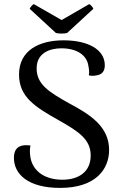

<svg xmlns="http://www.w3.org/2000/svg" viewBox="-20 -904 597 938"><path d="M308 -743 436 -861C435 -867 423 -881 416 -884L281 -806L145 -884C138 -881 127 -867 125 -861L253 -743C265 -739 296 -739 308 -743ZM274 14C447 14 513 -77 513 -171C513 -284 424 -343 318 -399C216 -456 159 -493 159 -570C159 -645 223 -668 280 -668C355 -668 405 -635 412 -581C415 -567 417 -551 414 -536C425 -533 437 -533 446 -535C481 -538 492 -559 492 -585C492 -663 409 -707 290 -707C173 -707 73 -659 73 -540C73 -431 150 -382 268 -316C369 -259 423 -221 423 -144C423 -65 365 -26 285 -26C188 -26 132 -78 127 -149C125 -166 126 -180 129 -193C67 -202 48 -173 48 -133C48 -53 117 14 274 14Z"/></svg>

Font: Arima Koshi Medium
Style: Regular
Weight: 500
Designer: Joana Correia and Natanael Gama
Foundry: NDISCOVER
Version: Version 1.019;PS 001.019;hotconv 1.0.88;makeotf.lib2.5.64775